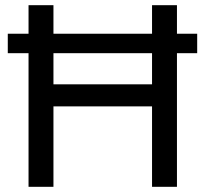

<svg xmlns="http://www.w3.org/2000/svg" viewBox="-20 -720 791 740"><path d="M90 0V-515H10V-590H90V-700H186V-590H566V-700H662V-590H740V-515H662V0H566V-310H186V0ZM186 -395H566V-515H186Z"/></svg>

Font: Rosa Sans
Style: Regular
Weight: 400
Designer: Pentagram / MCKL
Foundry: Pentagram / MCKL
Version: Version 1.005;September 16, 2019;FontCreator 11.5.0.2425 64-